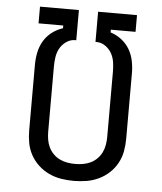

<svg xmlns="http://www.w3.org/2000/svg" viewBox="-53 -781 706 836"><g transform="rotate(5 300.0 -363.5)"><path d="M300 8Q272 8 244.5 3.5Q217 -1 191.5 -13Q166 -25 145.5 -44Q125 -63 111.5 -87.5Q98 -112 93 -139.5Q88 -167 88 -195V-481Q88 -508 93.5 -535Q99 -562 112.5 -585Q126 -608 148 -625Q170 -642 196 -650V-662H88V-735H258V-603H250Q230 -602 213 -589.5Q196 -577 186.5 -559.5Q177 -542 174 -521.5Q171 -501 171 -481V-195Q171 -178 174 -160.5Q177 -143 184.5 -127.5Q192 -112 204.5 -99.5Q217 -87 232.5 -79.5Q248 -72 265.5 -69Q283 -66 300 -66Q317 -66 334.5 -69Q352 -72 367.5 -79.5Q383 -87 395.5 -99.5Q408 -112 415.5 -127.5Q423 -143 426 -160.5Q429 -178 429 -195V-481Q429 -501 426 -521.5Q423 -542 413.5 -559.5Q404 -577 387 -589.5Q370 -602 350 -603H342V-735H512V-662H404V-650Q430 -642 452 -625Q474 -608 487.5 -585Q501 -562 506.5 -535Q512 -508 512 -481V-195Q512 -167 507 -139.5Q502 -112 488.5 -87.5Q475 -63 454.5 -44Q434 -25 408.5 -13Q383 -1 355.5 3.5Q328 8 300 8Z"/></g></svg>

Font: Iosevka Custom Extended
Style: Regular
Weight: 400
Width: 7
Monospace: yes
Designer: Belleve Invis
Foundry: Belleve Invis
Version: Version 11.2.4; ttfautohint (v1.8.4)